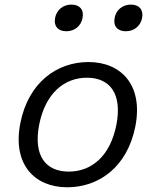

<svg xmlns="http://www.w3.org/2000/svg" viewBox="-20 -782 660 814"><path d="M554 -247C588 -422.5 492.5 -519 355 -519C221.5 -519 100 -432.5 66 -259C32 -83.5 128 12 265 12C399 12 520 -73.5 554 -247ZM473.5 -253C447.5 -120.5 368.5 -54.5 271.5 -54.5C174.5 -54.5 120.5 -120.5 146 -253C172 -385.5 251.5 -452.5 348.5 -452.5C445.5 -452.5 499 -385.5 473.5 -253ZM261 -649.5C295 -649.5 323.5 -670.5 330 -706C337 -741.5 317 -762.5 283 -762.5C248.5 -762.5 220.5 -741.5 213.5 -706C207 -670.5 226.5 -649.5 261 -649.5ZM513.5 -649.5C547.5 -649.5 575.5 -670.5 582.5 -706C589 -741.5 569.5 -762.5 535 -762.5C501 -762.5 472.5 -741.5 466 -706C459 -670.5 479 -649.5 513.5 -649.5Z"/></svg>

Font: Monaspace Neon Light
Style: Italic
Weight: 300
Italic angle: -11°
Designer: Riley Cran & the Lettermatic Team
Foundry: Lettermatic
Version: Version 1.200 (Monaspace Neon)